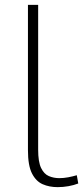

<svg xmlns="http://www.w3.org/2000/svg" viewBox="-20 -760 342 790"><path d="M137 -740V-144Q137 -94 149 -69Q161 -44 181 -35.5Q201 -27 224 -27Q242 -27 260.5 -30.5Q279 -34 296 -39L302 -5Q284 2 262 6Q240 10 217 10Q183 10 155.5 -2Q128 -14 111.5 -46.5Q95 -79 95 -142V-740Z"/></svg>

Font: Georama Extended ExtraLight
Style: Regular
Weight: 200
Width: 7
Designer: Jean-Baptiste Levee
Foundry: Production Type
Version: Version 1.000